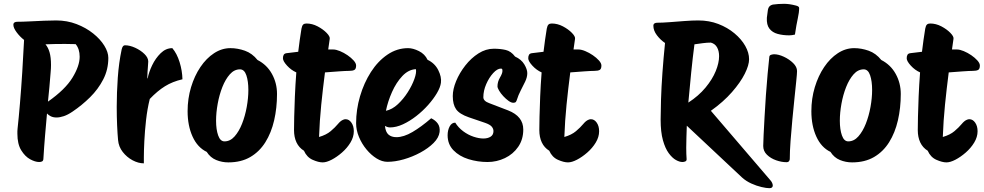

<svg xmlns="http://www.w3.org/2000/svg" viewBox="-20 -835 5149 1005"><path d="M185 13Q164 13 137.5 -1.5Q111 -16 91 -48.5Q71 -81 71 -135Q71 -142 71 -148.5Q71 -155 72 -162Q78 -217 84.5 -294Q91 -371 96.5 -457.5Q102 -544 106 -626Q84 -643 67 -666Q50 -689 50 -705Q50 -714 56 -717.5Q62 -721 69 -721Q97 -721 135 -723Q173 -725 210.5 -726.5Q248 -728 274 -728Q331 -728 380.5 -709Q430 -690 467.5 -660Q505 -630 526 -596Q547 -562 547 -532Q547 -471 520.5 -419.5Q494 -368 451.5 -326Q409 -284 360 -251Q335 -234 314 -227Q293 -220 276 -220Q259 -220 246.5 -226Q234 -232 226 -241Q221 -186 216 -127.5Q211 -69 207 -2Q206 7 200 10Q194 13 185 13ZM245 -456Q242 -416 238.5 -378.5Q235 -341 231 -303Q321 -366 359 -428Q397 -490 397 -538Q397 -579 376 -604Q361 -604 347 -604.5Q333 -605 320 -605Q290 -605 265 -604.5Q240 -604 218 -603Q232 -587 239.5 -561Q247 -535 247 -495Q247 -486 246.5 -476.5Q246 -467 245 -456Z M733 20Q704 20 674 4Q644 -12 622.5 -39.5Q601 -67 598 -102Q595 -134 593 -179Q591 -224 591 -276Q591 -349 596.5 -428Q602 -507 617 -577Q622 -598 634 -598Q659 -598 687.5 -585Q716 -572 736 -552.5Q756 -533 756 -513Q756 -502 754 -482.5Q752 -463 751 -425H753Q759 -457 776.5 -493.5Q794 -530 821 -556.5Q848 -583 882 -583Q906 -555 920 -510Q934 -465 935 -420Q883 -408 843.5 -383.5Q804 -359 764 -317Q751 -265 744.5 -206.5Q738 -148 735.5 -96.5Q733 -45 733 -12.5Q733 20 733 20Z M1175 15Q1142 15 1111.5 2.5Q1081 -10 1062 -40Q1014 -63 988 -120Q962 -177 962 -253Q962 -319 980 -378.5Q998 -438 1029 -484Q1060 -530 1100.5 -556.5Q1141 -583 1186 -583Q1224 -583 1262 -569.5Q1300 -556 1328 -521Q1377 -496 1403.5 -448Q1430 -400 1430 -343Q1430 -270 1415 -205Q1400 -140 1369 -90.5Q1338 -41 1290 -13Q1242 15 1175 15ZM1155 -95Q1185 -95 1208 -121Q1231 -147 1247 -187.5Q1263 -228 1271.5 -275Q1280 -322 1280 -364Q1280 -410 1269.5 -441Q1259 -472 1236 -472Q1206 -472 1183 -446Q1160 -420 1144 -379.5Q1128 -339 1119.5 -292Q1111 -245 1111 -203Q1111 -157 1122 -126Q1133 -95 1155 -95Z M1669 15Q1647 15 1616.5 1.5Q1586 -12 1571 -46Q1545 -62 1532 -89.5Q1519 -117 1519 -154Q1519 -178 1520 -224Q1521 -270 1523.5 -330Q1526 -390 1531 -456Q1504 -468 1482.5 -491.5Q1461 -515 1461 -530Q1461 -542 1465.5 -549Q1470 -556 1483 -557Q1511 -561 1541 -564Q1545 -596 1549 -626Q1553 -656 1558 -685Q1561 -701 1567 -706.5Q1573 -712 1584 -712Q1614 -712 1642.5 -697Q1671 -682 1689.5 -663Q1708 -644 1706 -632Q1701 -602 1698 -576Q1712 -576 1724 -576Q1739 -576 1759.5 -567.5Q1780 -559 1799 -546Q1818 -533 1831 -518.5Q1844 -504 1844 -492Q1844 -474 1835 -469Q1826 -464 1807 -464Q1790 -464 1755 -461.5Q1720 -459 1681 -456Q1670 -371 1661.5 -287Q1653 -203 1650 -118Q1688 -129 1711 -148.5Q1734 -168 1748.5 -185.5Q1763 -203 1776 -208Q1782 -211 1789 -211Q1807 -211 1819.5 -193Q1832 -175 1832 -148Q1832 -118 1814.5 -89Q1797 -60 1770 -36.5Q1743 -13 1716 1Q1689 15 1669 15Z M2008 12Q1980 12 1951.5 -5.5Q1923 -23 1898.5 -52.5Q1874 -82 1859 -118Q1844 -154 1844 -190Q1844 -261 1864.5 -331Q1885 -401 1921.5 -458Q1958 -515 2008 -549Q2058 -583 2116 -583Q2142 -583 2173 -567.5Q2204 -552 2218 -522Q2256 -504 2274 -468Q2292 -432 2288 -402Q2285 -378 2267 -347.5Q2249 -317 2221 -285.5Q2193 -254 2159 -227.5Q2125 -201 2089.5 -184.5Q2054 -168 2021 -168Q2009 -168 1995 -176Q1998 -144 2013.5 -130.5Q2029 -117 2055 -117Q2093 -117 2139 -144Q2185 -171 2237 -216Q2260 -205 2272 -187.5Q2284 -170 2281 -144Q2277 -114 2249.5 -86.5Q2222 -59 2180.5 -36.5Q2139 -14 2093.5 -1Q2048 12 2008 12ZM2157 -473Q2118 -471 2086 -437Q2054 -403 2032 -353.5Q2010 -304 2000 -255Q2033 -262 2062.5 -289.5Q2092 -317 2114.5 -352.5Q2137 -388 2149 -421.5Q2161 -455 2157 -473Z M2532 13Q2480 13 2432 -2Q2384 -17 2353.5 -48.5Q2323 -80 2323 -127Q2323 -153 2333.5 -173Q2344 -193 2363 -193Q2379 -167 2404.5 -148Q2430 -129 2458.5 -119.5Q2487 -110 2510 -110Q2533 -110 2548 -119.5Q2563 -129 2563 -149Q2563 -161 2554 -172Q2545 -183 2519 -192L2434 -221Q2385 -238 2367.5 -263Q2350 -288 2350 -332Q2350 -368 2367.5 -410.5Q2385 -453 2415.5 -492Q2446 -531 2484.5 -555.5Q2523 -580 2565 -580Q2599 -580 2627 -573.5Q2655 -567 2676 -539Q2709 -524 2724.5 -498Q2740 -472 2740 -452Q2740 -431 2729 -408Q2718 -385 2705.5 -361Q2693 -337 2686 -314Q2684 -307 2680.5 -302Q2677 -297 2667 -297Q2656 -297 2642 -307Q2628 -317 2614.5 -331.5Q2601 -346 2592.5 -360.5Q2584 -375 2584 -383Q2584 -407 2597 -429Q2610 -451 2610 -464Q2610 -469 2609 -472.5Q2608 -476 2602 -476Q2583 -476 2561.5 -452.5Q2540 -429 2525 -394.5Q2510 -360 2510 -326Q2510 -306 2541 -295L2640 -257Q2719 -226 2719 -157Q2719 -105 2692.5 -66.5Q2666 -28 2623 -7.5Q2580 13 2532 13Z M2953 15Q2931 15 2900.5 1.5Q2870 -12 2855 -46Q2829 -62 2816 -89.5Q2803 -117 2803 -154Q2803 -178 2804 -224Q2805 -270 2807.5 -330Q2810 -390 2815 -456Q2788 -468 2766.5 -491.5Q2745 -515 2745 -530Q2745 -542 2749.5 -549Q2754 -556 2767 -557Q2795 -561 2825 -564Q2829 -596 2833 -626Q2837 -656 2842 -685Q2845 -701 2851 -706.5Q2857 -712 2868 -712Q2898 -712 2926.5 -697Q2955 -682 2973.5 -663Q2992 -644 2990 -632Q2985 -602 2982 -576Q2996 -576 3008 -576Q3023 -576 3043.5 -567.5Q3064 -559 3083 -546Q3102 -533 3115 -518.5Q3128 -504 3128 -492Q3128 -474 3119 -469Q3110 -464 3091 -464Q3074 -464 3039 -461.5Q3004 -459 2965 -456Q2954 -371 2945.5 -287Q2937 -203 2934 -118Q2972 -129 2995 -148.5Q3018 -168 3032.5 -185.5Q3047 -203 3060 -208Q3066 -211 3073 -211Q3091 -211 3103.5 -193Q3116 -175 3116 -148Q3116 -118 3098.5 -89Q3081 -60 3054 -36.5Q3027 -13 3000 1Q2973 15 2953 15Z M3552 13Q3537 13 3518 2.5Q3499 -8 3480.5 -33Q3462 -58 3450 -101Q3438 -144 3438 -209Q3438 -250 3440 -314.5Q3442 -379 3447.5 -455.5Q3453 -532 3461 -610Q3437 -626 3418.5 -650.5Q3400 -675 3400 -700Q3400 -709 3406 -712.5Q3412 -716 3419 -716Q3447 -716 3485.5 -719Q3524 -722 3564 -725Q3604 -728 3635 -728Q3692 -728 3740 -709.5Q3788 -691 3824.5 -660.5Q3861 -630 3881 -594.5Q3901 -559 3901 -525Q3901 -494 3878.5 -449Q3856 -404 3811.5 -353Q3767 -302 3701 -255L4012 108Q4017 113 4021 121Q4025 129 4025 136Q4025 150 4007 150Q3992 150 3966 144Q3940 138 3912.5 125.5Q3885 113 3864 94L3575 -177Q3574 -146 3573 -116.5Q3572 -87 3572 -62Q3572 -45 3572.5 -30Q3573 -15 3574 -2V-1Q3574 7 3567 10Q3560 13 3552 13ZM3701 -612Q3681 -612 3658.5 -609Q3636 -606 3615 -603Q3606 -535 3598 -455.5Q3590 -376 3583 -298Q3637 -333 3673 -376.5Q3709 -420 3726.5 -463Q3744 -506 3744 -541Q3744 -568 3733.5 -587Q3723 -606 3701 -612Z M4097 14Q4071 14 4042.5 4Q4014 -6 3994.5 -25Q3975 -44 3975 -71Q3975 -87 3977 -128Q3979 -169 3982 -223.5Q3985 -278 3989 -336.5Q3993 -395 3998 -448Q4003 -501 4007 -538Q4008 -546 4017 -548.5Q4026 -551 4032 -551Q4055 -551 4083 -538Q4111 -525 4131.5 -505Q4152 -485 4152 -463Q4152 -450 4148 -411.5Q4144 -373 4138.5 -320Q4133 -267 4127.5 -209Q4122 -151 4118 -96.5Q4114 -42 4114 -2Q4114 3 4110 8.5Q4106 14 4097 14ZM4111 -650Q4078 -650 4050.5 -657.5Q4023 -665 4007.5 -685Q3992 -705 3994 -742Q3996 -761 3999.5 -783.5Q4003 -806 4025 -811Q4037 -813 4054 -814Q4071 -815 4084 -815Q4112 -815 4146 -806Q4163 -802 4163 -793Q4163 -770 4156 -739Q4149 -708 4141 -654Q4125 -650 4111 -650Z M4440 15Q4407 15 4376.5 2.5Q4346 -10 4327 -40Q4279 -63 4253 -120Q4227 -177 4227 -253Q4227 -319 4245 -378.5Q4263 -438 4294 -484Q4325 -530 4365.5 -556.5Q4406 -583 4451 -583Q4489 -583 4527 -569.5Q4565 -556 4593 -521Q4642 -496 4668.5 -448Q4695 -400 4695 -343Q4695 -270 4680 -205Q4665 -140 4634 -90.5Q4603 -41 4555 -13Q4507 15 4440 15ZM4420 -95Q4450 -95 4473 -121Q4496 -147 4512 -187.5Q4528 -228 4536.5 -275Q4545 -322 4545 -364Q4545 -410 4534.5 -441Q4524 -472 4501 -472Q4471 -472 4448 -446Q4425 -420 4409 -379.5Q4393 -339 4384.5 -292Q4376 -245 4376 -203Q4376 -157 4387 -126Q4398 -95 4420 -95Z M4934 15Q4912 15 4881.5 1.5Q4851 -12 4836 -46Q4810 -62 4797 -89.5Q4784 -117 4784 -154Q4784 -178 4785 -224Q4786 -270 4788.5 -330Q4791 -390 4796 -456Q4769 -468 4747.5 -491.5Q4726 -515 4726 -530Q4726 -542 4730.5 -549Q4735 -556 4748 -557Q4776 -561 4806 -564Q4810 -596 4814 -626Q4818 -656 4823 -685Q4826 -701 4832 -706.5Q4838 -712 4849 -712Q4879 -712 4907.5 -697Q4936 -682 4954.5 -663Q4973 -644 4971 -632Q4966 -602 4963 -576Q4977 -576 4989 -576Q5004 -576 5024.5 -567.5Q5045 -559 5064 -546Q5083 -533 5096 -518.5Q5109 -504 5109 -492Q5109 -474 5100 -469Q5091 -464 5072 -464Q5055 -464 5020 -461.5Q4985 -459 4946 -456Q4935 -371 4926.5 -287Q4918 -203 4915 -118Q4953 -129 4976 -148.5Q4999 -168 5013.5 -185.5Q5028 -203 5041 -208Q5047 -211 5054 -211Q5072 -211 5084.5 -193Q5097 -175 5097 -148Q5097 -118 5079.5 -89Q5062 -60 5035 -36.5Q5008 -13 4981 1Q4954 15 4934 15Z"/></svg>

Font: Protest Riot
Style: Regular
Weight: 400
Designer: Octavio Pardo
Foundry: Ashler Design
Version: Version 2.005; ttfautohint (v1.8.4.7-5d5b)